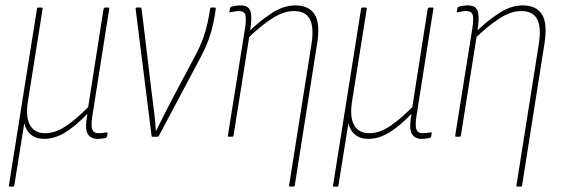

<svg xmlns="http://www.w3.org/2000/svg" viewBox="-20 -507 2085 712"><path d="M16 185Q12 185 13 181L117 -474Q118 -479 122 -479H134Q139 -479 138 -474L84 -134Q74 -74 91 -43.5Q108 -13 147 -13Q186 -13 225.5 -40Q265 -67 307 -110L364 -474Q366 -479 370 -479H381Q387 -479 385 -474L322 -74Q317 -39 322.5 -26Q328 -13 345 -13Q353 -13 360.5 -14Q368 -15 375 -16Q380 -17 379 -13L377 -2Q376 4 370 5Q364 6 357 7Q350 8 342 8Q316 8 305 -11Q294 -30 304 -84H303Q261 -40 222 -16Q183 8 144 8Q114 8 95 -7.5Q76 -23 70 -50L33 181Q32 185 29 185Z M545 0Q542 0 542 -4L483 -474Q482 -479 487 -479H501Q504 -479 505 -475L545 -143Q549 -112 552.5 -83Q556 -54 558 -22H559Q575 -55 590.5 -85Q606 -115 622 -146L692 -278Q712 -314 723.5 -340.5Q735 -367 742.5 -393.5Q750 -420 756 -454L759 -474Q760 -479 763 -479H776Q781 -479 780 -474L777 -453Q771 -417 763.5 -390.5Q756 -364 744 -336Q732 -308 711 -270L569 -3Q568 0 565 0Z M1057 185Q1051 185 1052 181L1135 -343Q1145 -406 1129 -436Q1113 -466 1070 -466Q1031 -466 987.5 -437.5Q944 -409 898 -364L902 -389Q944 -430 988 -458.5Q1032 -487 1075 -487Q1125 -487 1146.5 -454Q1168 -421 1156 -345L1073 181Q1072 185 1068 185ZM830 0Q824 0 825 -4L889 -404Q894 -440 889.5 -453Q885 -466 865 -466Q858 -466 850.5 -464.5Q843 -463 836 -462Q829 -459 831 -465L833 -476Q834 -481 838 -482Q844 -484 854 -485.5Q864 -487 872 -487Q899 -487 907 -469.5Q915 -452 910 -411L906 -384L905 -375L846 -4Q845 0 842 0Z M1218 185Q1214 185 1215 181L1319 -474Q1320 -479 1324 -479H1336Q1341 -479 1340 -474L1286 -134Q1276 -74 1293 -43.5Q1310 -13 1349 -13Q1388 -13 1427.5 -40Q1467 -67 1509 -110L1566 -474Q1568 -479 1572 -479H1583Q1589 -479 1587 -474L1524 -74Q1519 -39 1524.5 -26Q1530 -13 1547 -13Q1555 -13 1562.5 -14Q1570 -15 1577 -16Q1582 -17 1581 -13L1579 -2Q1578 4 1572 5Q1566 6 1559 7Q1552 8 1544 8Q1518 8 1507 -11Q1496 -30 1506 -84H1505Q1463 -40 1424 -16Q1385 8 1346 8Q1316 8 1297 -7.5Q1278 -23 1272 -50L1235 181Q1234 185 1231 185Z M1900 185Q1894 185 1895 181L1978 -343Q1988 -406 1972 -436Q1956 -466 1913 -466Q1874 -466 1830.5 -437.5Q1787 -409 1741 -364L1745 -389Q1787 -430 1831 -458.5Q1875 -487 1918 -487Q1968 -487 1989.5 -454Q2011 -421 1999 -345L1916 181Q1915 185 1911 185ZM1673 0Q1667 0 1668 -4L1732 -404Q1737 -440 1732.5 -453Q1728 -466 1708 -466Q1701 -466 1693.5 -464.5Q1686 -463 1679 -462Q1672 -459 1674 -465L1676 -476Q1677 -481 1681 -482Q1687 -484 1697 -485.5Q1707 -487 1715 -487Q1742 -487 1750 -469.5Q1758 -452 1753 -411L1749 -384L1748 -375L1689 -4Q1688 0 1685 0Z"/></svg>

Font: Sofia Sans Condensed Thin
Style: Italic
Weight: 250
Italic angle: -9°
Version: Version 4.100